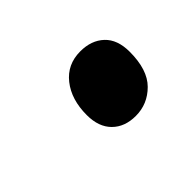

<svg xmlns="http://www.w3.org/2000/svg" viewBox="-45 -521 332 332"><g transform="rotate(-45 121.0 -355.5)"><path d="M86 -343Q86 -381 105 -405Q124 -429 156 -429Q183 -429 199.5 -413.5Q216 -398 216 -368Q216 -324 195 -303Q174 -282 145 -282Q118 -282 102 -298Q86 -314 86 -343Z"/></g></svg>

Font: Noto Serif CondSemiBold
Style: Italic
Weight: 600
Width: 3
Italic angle: -12°
Designer: Monotype Design Team
Foundry: Monotype Imaging Inc.
Version: Version 1.001